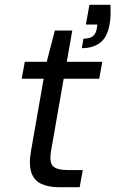

<svg xmlns="http://www.w3.org/2000/svg" viewBox="-20 -785 484 805"><path d="M229 0Q184 0 153.5 -14Q123 -28 111.5 -61.5Q100 -95 110 -152L163 -455H71L84 -526H176L210 -657H283L260 -526H409L396 -455H247L194 -152Q186 -105 202 -88.5Q218 -72 266 -72H327L314 0ZM323 -583 330 -623Q356 -623 368.5 -632.5Q381 -642 385 -661L388 -682H340L355 -765H443Q444 -739 443.5 -720Q443 -701 439 -681Q430 -629 400 -606Q370 -583 323 -583Z"/></svg>

Font: DM Sans 9pt
Style: Italic
Weight: 400
Italic angle: -10°
Designer: Colophon Foundry, Jonny Pinhorn
Foundry: Colophon Foundry
Version: Version 4.004